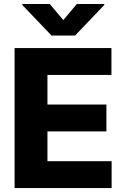

<svg xmlns="http://www.w3.org/2000/svg" viewBox="-20 -950 636 970"><path d="M53.7 -707H543V-571.3H219.7V-421.9H517.6V-286.1H219.7V-135.7H543.9V0H53.7ZM299.8 -848.6 368.2 -929.7H506.8V-924.8L359.4 -770.5H240.2L92.8 -924.8V-929.7H231.4Z"/></svg>

Font: Pretendard GOV ExtraBold
Style: Regular
Weight: 800
Designer: Base glyphs from Inter by Rasmus Andersson; Hangeul glyphs from Noto Sans CJK(Source Han Sans) by Jang Soo-young and Kan
Foundry: Kil Hyung-jin
Version: Version 1.309